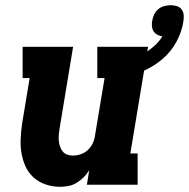

<svg xmlns="http://www.w3.org/2000/svg" viewBox="-20 -710 726 738"><path d="M210 8Q182 8 155.5 -1Q129 -10 109 -28Q89 -46 78 -70.5Q67 -95 62.5 -122Q58 -149 59.5 -178Q61 -207 65 -235L94 -410H67V-530H261L209 -216Q207 -204 206 -192.5Q205 -181 206 -169.5Q207 -158 210.5 -147.5Q214 -137 220.5 -128.5Q227 -120 237.5 -116Q248 -112 260 -112Q275 -112 290 -117Q305 -122 317 -133Q329 -144 336 -158.5Q343 -173 345 -188L382 -410H354V-530H549L481 -120H509V0H314L323 -56Q314 -41 301.5 -28.5Q289 -16 274 -7Q259 2 242.5 5Q226 8 210 8ZM455 -410 437 -469Q461 -474 484.5 -482.5Q508 -491 530 -503Q552 -515 571.5 -532Q591 -549 604 -570Q594 -572 585 -576.5Q576 -581 570.5 -589.5Q565 -598 564 -608.5Q563 -619 565 -630Q567 -642 572.5 -654Q578 -666 588 -674.5Q598 -683 611 -686.5Q624 -690 636 -690Q648 -690 659.5 -686.5Q671 -683 678 -674Q685 -665 686 -652.5Q687 -640 685 -628Q679 -588 658.5 -550Q638 -512 605.5 -484Q573 -456 534 -438.5Q495 -421 455 -410Z"/></svg>

Font: Iosevka Curly Slab HvExObl
Style: Regular
Weight: 900
Width: 7
Italic angle: -9°
Monospace: yes
Designer: Belleve Invis
Foundry: Belleve Invis
Version: Version 11.1.0; ttfautohint (v1.8.3)